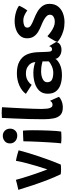

<svg xmlns="http://www.w3.org/2000/svg" viewBox="738 -1496 797 2314"><g transform="rotate(-90 1137.0 -338.5)"><path d="M356.5 -545.5Q403 -537 440 -526.2Q477 -515.5 483 -513Q471.5 -466 452 -401Q432.5 -336 408.5 -264.8Q384.5 -193.5 359.2 -125.8Q334 -58 311.5 -5.5Q288 -1.5 253 -1.5Q236.5 -1.5 221 -2.8Q205.5 -4 194.5 -5.5Q158.5 -80 125.5 -165.5Q92.5 -251 62.5 -340.5Q32.5 -430 6.5 -516.5Q16.5 -518.5 39.5 -523.8Q62.5 -529 87.2 -535.2Q112 -541.5 127 -546Q136.5 -509 153 -455.5Q169.5 -402 188.5 -345.2Q207.5 -288.5 224.8 -240.5Q242 -192.5 252.5 -166.5Q269 -215 288.2 -277.2Q307.5 -339.5 325.5 -408.2Q343.5 -477 356.5 -545.5Z M661.5 -529.5Q620 -529.5 593 -554Q566 -578.5 566 -617.5Q566 -658 594 -681Q622 -704 657.5 -704Q695.5 -704 719.8 -678.8Q744 -653.5 744 -614.5Q744 -579 720.8 -554.2Q697.5 -529.5 661.5 -529.5ZM709 -0.5Q700.5 0.5 679.8 1.8Q659 3 636.5 3Q599.5 3 567 -1Q569.5 -14 572.5 -54.5Q575.5 -95 579 -150Q582.5 -205 585.2 -263.8Q588 -322.5 589.8 -373.5Q591.5 -424.5 591.5 -455.5Q603 -456.5 628.5 -457.8Q654 -459 680 -459.8Q706 -460.5 720 -460.5Q722 -445.5 723.5 -413.5Q725 -381.5 725 -341.5Q725 -295.5 723.8 -243Q722.5 -190.5 720.5 -141Q718.5 -91.5 715.5 -54Q712.5 -16.5 709 -0.5Z M1127.5 -26.5Q1114 -11 1078.8 4.2Q1043.5 19.5 998.5 19.5Q938.5 19.5 908.2 -9.8Q878 -39 867.8 -91.5Q857.5 -144 857.5 -213.5Q857.5 -298 860 -390.5Q862.5 -483 866.5 -567.8Q870.5 -652.5 873.5 -714.5Q905.5 -717 931.5 -717Q948.5 -717 965.8 -716Q983 -715 1002.5 -713Q999.5 -661.5 995.8 -594.8Q992 -528 988.8 -459Q985.5 -390 983.5 -331.2Q981.5 -272.5 981.5 -237Q981.5 -203 984.8 -172.5Q988 -142 998.8 -123.2Q1009.5 -104.5 1032 -104.5Q1050 -104.5 1060.8 -112.8Q1071.5 -121 1079 -134.5Q1082 -129 1089.2 -113.5Q1096.5 -98 1104.8 -79.5Q1113 -61 1119.5 -45.8Q1126 -30.5 1127.5 -26.5Z M1389.5 9Q1327.5 9 1276.5 -7.5Q1225.5 -24 1195.2 -61.5Q1165 -99 1165 -161.5Q1165 -223.5 1199.8 -261.8Q1234.5 -300 1292 -317.8Q1349.5 -335.5 1418 -335.5Q1460 -335.5 1497.5 -326.8Q1535 -318 1547 -311Q1546 -325.5 1541.2 -340.8Q1536.5 -356 1528 -367.5Q1512 -392 1482.8 -408.5Q1453.5 -425 1407 -425Q1359.5 -425 1324.5 -403.8Q1289.5 -382.5 1272 -355.5L1163.5 -425.5Q1196.5 -473.5 1263.2 -503.8Q1330 -534 1411 -534Q1498 -534 1552.8 -504Q1607.5 -474 1634 -422Q1646.5 -396.5 1654.2 -366Q1662 -335.5 1665 -294Q1666.5 -255.5 1667.5 -224.5Q1668.5 -193.5 1670 -168Q1671 -131.5 1678.8 -120.8Q1686.5 -110 1700 -110Q1714.5 -110 1724.8 -119.5Q1735 -129 1738 -145.5L1788.5 -61.5Q1784 -32 1758 -14.2Q1732 3.5 1694.5 3.5Q1651.5 3.5 1620 -18.5Q1588.5 -40.5 1585 -70.5Q1571.5 -42.5 1519.5 -16.8Q1467.5 9 1389.5 9ZM1417.5 -95.5Q1457.5 -95.5 1496.8 -112.8Q1536 -130 1555.5 -151.5Q1554.5 -172 1554.2 -191.2Q1554 -210.5 1554.5 -225Q1542.5 -229.5 1508.2 -235.8Q1474 -242 1434.5 -242Q1382 -242 1342.8 -223.5Q1303.5 -205 1303.5 -168.5Q1303.5 -126.5 1334.8 -111Q1366 -95.5 1417.5 -95.5Z M2026 40Q1971 40 1923.5 26.2Q1876 12.5 1840.8 -7.8Q1805.5 -28 1788 -47Q1792.5 -58.5 1805 -82.8Q1817.5 -107 1832.8 -131Q1848 -155 1859 -166Q1882 -144 1911 -123.5Q1940 -103 1970.8 -90Q2001.5 -77 2030.5 -77Q2067 -77 2092 -92Q2117 -107 2117 -136Q2117 -158 2099 -176.5Q2081 -195 2052.2 -210.5Q2023.5 -226 1991.5 -238.5Q1948.5 -255.5 1912.5 -277Q1876.5 -298.5 1854.8 -330.5Q1833 -362.5 1833 -411Q1833 -460 1861.8 -493.5Q1890.5 -527 1937.2 -544Q1984 -561 2037.5 -561Q2091 -561 2142.5 -546.5Q2194 -532 2225.5 -508Q2221 -494 2204.2 -463.2Q2187.5 -432.5 2168 -408.5Q2146.5 -425.5 2114 -441Q2081.5 -456.5 2045.5 -456.5Q2015 -456.5 1988.2 -446Q1961.5 -435.5 1961.5 -407.5Q1961.5 -381.5 1990.2 -363.8Q2019 -346 2066.5 -327.5Q2111 -311 2152.8 -286.8Q2194.5 -262.5 2221.2 -226.8Q2248 -191 2248 -140.5Q2248 -80 2217.8 -40Q2187.5 0 2137 20Q2086.5 40 2026 40Z"/></g></svg>

Font: Grandstander SemiBold
Style: Regular
Weight: 600
Designer: Tyler Finck
Foundry: Etcetera Type Co
Version: Version 1.200; ttfautohint (v1.8.3)